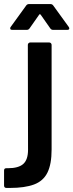

<svg xmlns="http://www.w3.org/2000/svg" viewBox="-71 -720 361 945"><path d="M-39 205Q-51 205 -51 193V119Q-51 108 -40 108Q-39 108 -38 108Q-35 108 -33 108Q20 108 43.5 87Q67 66 67 17L66 -499Q66 -504 69.5 -507.5Q73 -511 78 -511H171Q176 -511 179.5 -507.5Q183 -504 183 -499V16Q183 88 162.5 129.5Q142 171 96.5 188Q51 205 -22 205Q-31 205 -39 205ZM-10 -573Q-18 -573 -19.5 -576Q-21 -579 -21 -581Q-21 -584 -18 -588L58 -693Q63 -700 72 -700H177Q186 -700 191 -693L267 -588Q270 -584 270 -580Q270 -573 260 -573H190Q181 -573 176 -581L129 -648Q127 -650 125 -650Q123 -650 122 -648L75 -581Q70 -573 61 -573Z"/></svg>

Font: LinhAnh SemBd
Style: Regular
Weight: 600
Monospace: yes
Designer: Jeremy Tribby
Foundry: Tribby Type
Version: Version 1.408